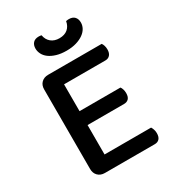

<svg xmlns="http://www.w3.org/2000/svg" viewBox="-194 -919 931 1029"><g transform="rotate(-30 272.0 -404.5)"><path d="M149 1Q123 1 107 -15Q91 -31 91 -57V-550Q91 -576 107 -591.5Q123 -607 149 -607H480Q485 -601 488.5 -590Q492 -579 492 -566Q492 -544 481.5 -532Q471 -520 453 -520H197V-354H450Q455 -348 458.5 -337Q462 -326 462 -313Q462 -290 451.5 -279Q441 -268 423 -268H197V-86H485Q489 -80 493 -69Q497 -58 497 -45Q497 -22 486.5 -10.5Q476 1 458 1ZM300 -746Q332 -746 351.5 -762.5Q371 -779 376 -808Q381 -809 385 -809.5Q389 -810 394 -810Q417 -810 429 -797Q441 -784 441 -762Q441 -744 432 -727.5Q423 -711 405 -698Q387 -685 360.5 -677Q334 -669 300 -669Q265 -669 238.5 -677Q212 -685 194.5 -698Q177 -711 168.5 -728Q160 -745 160 -762Q160 -784 172 -797Q184 -810 207 -810Q212 -810 216 -809.5Q220 -809 224 -808Q229 -779 249 -762.5Q269 -746 300 -746Z"/></g></svg>

Font: Baloo Bhai 2 Medium
Style: Regular
Weight: 500
Designer: Supriya Tembe, Noopur Datye and Ek Type
Foundry: Ek Type
Version: Version 1.640;PS 1.000;hotconv 16.6.51;makeotf.lib2.5.65220;